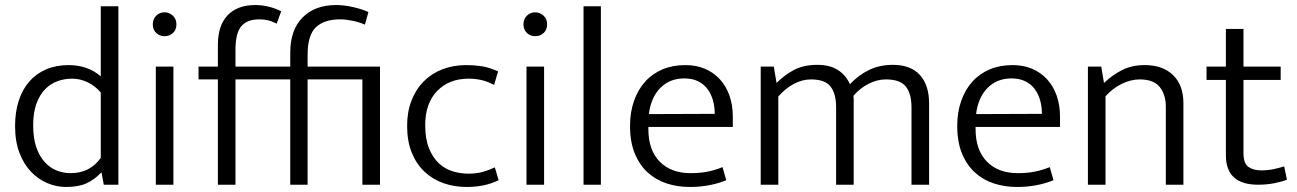

<svg xmlns="http://www.w3.org/2000/svg" viewBox="-20 -735 5162 764"><path d="M381 -710H451V0H393L384 -48H382Q356 -20 324 -5.5Q292 9 243 9Q205 9 169 -6Q133 -21 104 -51Q75 -81 57.5 -126.5Q40 -172 40 -234Q40 -289 54.5 -334Q69 -379 96.5 -410.5Q124 -442 163.5 -459Q203 -476 253 -476Q290 -476 322.5 -465Q355 -454 381 -431ZM381 -367Q359 -393 329 -407.5Q299 -422 267 -422Q237 -422 209 -412Q181 -402 159.5 -380Q138 -358 125 -322.5Q112 -287 112 -237Q112 -185 124.5 -149Q137 -113 158 -90Q179 -67 205.5 -56.5Q232 -46 260 -46Q301 -46 331 -62Q361 -78 381 -107Z M600 0V-470H670V0ZM635 -591Q615 -591 601.5 -604Q588 -617 588 -638Q588 -659 601.5 -672.5Q615 -686 635 -686Q653 -686 667.5 -673Q682 -660 682 -638Q682 -616 668 -603.5Q654 -591 635 -591Z M996 -715Q1022 -715 1049 -708.5Q1076 -702 1099 -690L1081 -641Q1061 -651 1045 -654.5Q1029 -658 1012 -658Q963 -658 940 -630.5Q917 -603 917 -537V-470H1135V-526Q1135 -616 1184 -665.5Q1233 -715 1318 -715Q1348 -715 1384 -707Q1420 -699 1446 -687L1432 -637Q1409 -647 1382.5 -652.5Q1356 -658 1334 -658Q1270 -658 1237 -626.5Q1204 -595 1204 -517V-470H1492V0H1422V-419H1204V0H1135V-419H917V0H847V-419H770V-470H847V-556Q847 -634 886 -674.5Q925 -715 996 -715Z M1949 -69 1964 -18Q1910 9 1837 9Q1788 9 1745 -6Q1702 -21 1669.5 -51.5Q1637 -82 1618.5 -127.5Q1600 -173 1600 -234Q1600 -290 1617.5 -335Q1635 -380 1666.5 -411.5Q1698 -443 1741 -459.5Q1784 -476 1836 -476Q1867 -476 1896.5 -471.5Q1926 -467 1962 -451L1946 -397Q1920 -411 1895.5 -416.5Q1871 -422 1845 -422Q1767 -422 1719.5 -373Q1672 -324 1672 -237Q1672 -182 1687 -145Q1702 -108 1726 -85.5Q1750 -63 1781 -53.5Q1812 -44 1844 -44Q1876 -44 1901 -51Q1926 -58 1949 -69Z M2075 0V-470H2145V0ZM2110 -591Q2090 -591 2076.5 -604Q2063 -617 2063 -638Q2063 -659 2076.5 -672.5Q2090 -686 2110 -686Q2128 -686 2142.5 -673Q2157 -660 2157 -638Q2157 -616 2143 -603.5Q2129 -591 2110 -591Z M2302 0V-710H2371V0Z M2896 -230H2560V-221Q2560 -138 2605 -92Q2650 -46 2728 -46Q2763 -46 2793 -51.5Q2823 -57 2855 -70L2870 -18Q2842 -6 2804.5 1.5Q2767 9 2725 9Q2676 9 2633 -5Q2590 -19 2557.5 -48.5Q2525 -78 2506 -124Q2487 -170 2487 -234Q2487 -289 2503 -334Q2519 -379 2547.5 -410.5Q2576 -442 2616.5 -459Q2657 -476 2707 -476Q2750 -476 2784.5 -461.5Q2819 -447 2844 -420Q2869 -393 2882.5 -355Q2896 -317 2896 -271ZM2824 -282Q2824 -310 2817 -335.5Q2810 -361 2795.5 -380.5Q2781 -400 2758 -411.5Q2735 -423 2703 -423Q2645 -423 2607.5 -385Q2570 -347 2562 -281Z M3077 0H3007V-470H3059L3070 -405Q3103 -438 3141 -457.5Q3179 -477 3232 -477Q3282 -477 3314 -456.5Q3346 -436 3362 -400Q3397 -437 3439 -457Q3481 -477 3532 -477Q3604 -477 3640.5 -436.5Q3677 -396 3677 -324V0H3607V-308Q3607 -362 3584.5 -390.5Q3562 -419 3505 -419Q3471 -419 3437 -402Q3403 -385 3376 -354Q3377 -347 3377 -339V-324V0H3307V-308Q3307 -362 3285 -390.5Q3263 -419 3207 -419Q3172 -419 3138.5 -401Q3105 -383 3077 -351Z M4198 -230H3862V-221Q3862 -138 3907 -92Q3952 -46 4030 -46Q4065 -46 4095 -51.5Q4125 -57 4157 -70L4172 -18Q4144 -6 4106.5 1.5Q4069 9 4027 9Q3978 9 3935 -5Q3892 -19 3859.5 -48.5Q3827 -78 3808 -124Q3789 -170 3789 -234Q3789 -289 3805 -334Q3821 -379 3849.5 -410.5Q3878 -442 3918.5 -459Q3959 -476 4009 -476Q4052 -476 4086.5 -461.5Q4121 -447 4146 -420Q4171 -393 4184.5 -355Q4198 -317 4198 -271ZM4126 -282Q4126 -310 4119 -335.5Q4112 -361 4097.5 -380.5Q4083 -400 4060 -411.5Q4037 -423 4005 -423Q3947 -423 3909.5 -385Q3872 -347 3864 -281Z M4379 0H4309V-470H4362L4373 -405Q4408 -438 4446.5 -457Q4485 -476 4535 -476Q4607 -476 4648 -436Q4689 -396 4689 -324V0H4619V-311Q4619 -358 4595 -388.5Q4571 -419 4515 -419Q4480 -419 4444 -401.5Q4408 -384 4379 -352Z M5076 -417H4928V-126Q4928 -85 4947.5 -71Q4967 -57 4999 -57Q5024 -57 5048 -62Q5072 -67 5090 -73L5101 -20Q5081 -12 5051 -6Q5021 0 4986 0Q4858 0 4858 -117V-417H4781V-470H4858V-620H4928V-470H5076Z"/></svg>

Font: Mukta Light
Style: Regular
Weight: 300
Designer: Girish Dalvi and Yashodeep Gholap
Foundry: Ek Type
Version: Version 2.538;PS 1.002;hotconv 16.6.51;makeotf.lib2.5.65220;